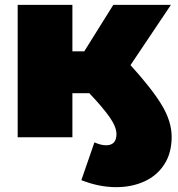

<svg xmlns="http://www.w3.org/2000/svg" viewBox="-20 -567 734 793"><path d="M689 -2Q689 65 658.5 112Q628 159 576 182.5Q524 206 460 206Q389 206 316 177L370 21Q397 33 418 33Q461 33 461 -13Q461 -43 432.5 -83.5Q404 -124 349 -182H279V0H53V-547H279V-355H328L448 -547H686L519 -298Q608 -200 648.5 -132.5Q689 -65 689 -2Z"/></svg>

Font: Montserrat Alternates Black
Style: Regular
Weight: 900
Designer: Julieta Ulanovsky
Foundry: Julieta Ulanovsky
Version: Version 7.200